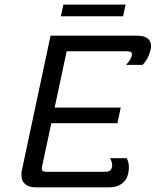

<svg xmlns="http://www.w3.org/2000/svg" viewBox="-20 -803 668 823"><path d="M251.7 -783.3 240.8 -733.3H507.5L518.3 -783.3ZM133.3 0H450C485.8 0 520.8 -18.3 529.2 -58.3C531.7 -69.2 532.5 -78.3 532.5 -85.8C532.5 -112.5 522.5 -125 522.5 -125H451.7C451.7 -125 460.8 -110 460.8 -95C460.8 -92.5 460.8 -90 460 -87.5C457.5 -75 451.7 -66.7 430.8 -66.7H180.8C165.8 -66.7 159.2 -70 159.2 -80.8C159.2 -84.2 160 -87.5 160.8 -91.7L200 -275H483.3L497.5 -341.7H214.2L265.8 -583.3H524.2C545 -583.3 547.5 -575 544.2 -562.5C540.8 -545.8 520 -525 520 -525H590.8C590.8 -525 615.8 -545.8 625.8 -591.7C626.7 -596.7 627.5 -601.7 627.5 -605.8C627.5 -635.8 603.3 -650 571.7 -650H196.7L74.2 -75C72.5 -67.5 71.7 -60 71.7 -53.3C71.7 -16.7 96.7 0 133.3 0Z"/></svg>

Font: BoonHome
Style: Book Oblique
Weight: 400
Italic angle: -12°
Designer: Sungsit Sawaiwan
Foundry: Sungsit Sawaiwan
Version: Version 0.2